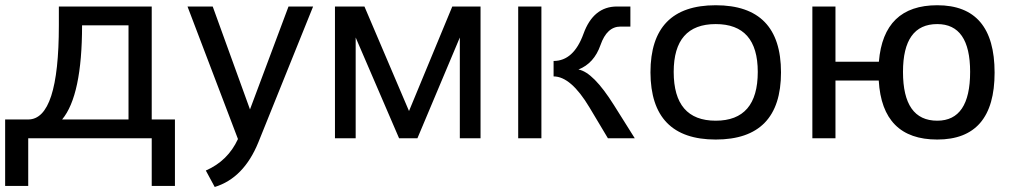

<svg xmlns="http://www.w3.org/2000/svg" viewBox="-20 -538 3938 747"><path d="M221.7 -73.2H480V-439.5H299.3Q299.3 -166.5 221.7 -73.2ZM0 185.5V-73.2H89.8Q209 -73.2 209 -439.5V-512.7H570.3V-73.2H660.6V185.5H570.3V0H89.8V185.5Z M709.5 -512.7H807.6L952.6 -112.3L1102.5 -512.7H1198.2L985.4 15.1Q928.7 154.8 815.4 189.5L780.8 125.5Q866.7 87.9 905.8 2.9Z M1283.2 0V-512.7H1397.9L1571.3 -106L1739.7 -512.7H1849.6V0H1769V-392.1L1604 0H1532.7L1363.8 -392.1V0Z M2345.2 0 2273.4 -120.1Q2201.2 -240.7 2133.8 -240.7V-300.8Q2211.9 -300.8 2250.2 -406.7Q2288.6 -512.7 2380.4 -512.7H2432.6V-434.6H2394Q2341.3 -434.6 2316.4 -363Q2291.5 -291.5 2230.5 -267.6Q2288.1 -257.3 2368.7 -128.9L2449.7 0ZM2086.4 -512.7V0H1996.1V-512.7Z M2510.7 -256.3Q2510.7 -517.6 2764.6 -517.6Q3018.6 -517.6 3018.6 -256.3Q3018.6 4.9 2764.6 4.9Q2511.7 4.9 2510.7 -256.3ZM2764.6 -68.4Q2928.2 -68.4 2928.2 -258.3Q2928.2 -444.3 2764.6 -444.3Q2601.1 -444.3 2601.1 -258.3Q2601.1 -68.4 2764.6 -68.4Z M3626.5 -68.4Q3754.4 -68.4 3754.4 -258.3Q3754.4 -444.3 3626.5 -444.3Q3493.2 -444.3 3493.2 -258.3Q3493.2 -68.4 3626.5 -68.4ZM3140.6 0V-512.7H3230.5V-297.9H3399.4Q3417.5 -517.6 3626.5 -517.6Q3849.6 -517.6 3849.6 -255.4Q3849.6 4.9 3626.5 4.9Q3412.1 4.9 3398.9 -224.6H3230.5V0Z"/></svg>

Font: Sansation
Style: Regular
Weight: 400
Designer: Bernd Montag
Version: Version 1.301